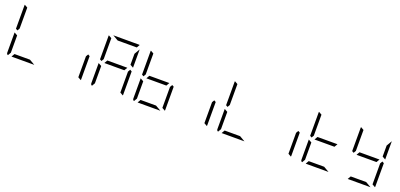

<svg xmlns="http://www.w3.org/2000/svg" viewBox="25 -2251 7294 3503"><g transform="rotate(20 3672.0 -500.0)"><path d="M161 -531 134 -485 99 -505V-959Q99 -968 101 -972L161 -938V-735ZM532 -62 639 0H408H196L232 -62H408ZM126 -2Q99 -12 99 -41V-433L161 -398V-265V-62Z M1498 -515 1533 -495V-41Q1533 -32 1531 -28L1471 -62V-265V-469Z M2216 -469H2040H1828L1864 -531H2040H2252ZM1793 -531 1766 -485 1731 -505V-959Q1731 -968 1733 -972L1793 -938V-735ZM2314 -515 2349 -495V-41Q2349 -32 2347 -28L2287 -62V-265V-469ZM1758 -2Q1731 -12 1731 -41V-433L1793 -398V-265V-62ZM1916 -938 1809 -1000H2040H2308Q2318 -1000 2322 -998L2287 -938H2040ZM2287 -815 2349 -922V-567L2287 -602V-735Z M3032 -469H2856H2644L2680 -531H2856H3068ZM2609 -531 2582 -485 2547 -505V-959Q2547 -968 2549 -972L2609 -938V-735ZM2980 -62 3087 0H2856H2644L2680 -62H2856ZM3130 -515 3165 -495V-41Q3165 -32 3163 -28L3103 -62V-265V-469ZM2574 -2Q2547 -12 2547 -41V-433L2609 -398V-265V-62Z M3946 -515 3981 -495V-41Q3981 -32 3979 -28L3919 -62V-265V-469Z M4241 -531 4214 -485 4179 -505V-959Q4179 -968 4181 -972L4241 -938V-735ZM4612 -62 4719 0H4488H4276L4312 -62H4488ZM4206 -2Q4179 -12 4179 -41V-433L4241 -398V-265V-62Z M5578 -515 5613 -495V-41Q5613 -32 5611 -28L5551 -62V-265V-469Z M6296 -469H6120H5908L5944 -531H6120H6332ZM5873 -531 5846 -485 5811 -505V-959Q5811 -968 5813 -972L5873 -938V-735ZM6244 -62 6351 0H6120H5908L5944 -62H6120ZM5838 -2Q5811 -12 5811 -41V-433L5873 -398V-265V-62Z M7112 -469H6936H6724L6760 -531H6936H7148ZM6689 -531 6662 -485 6627 -505V-959Q6627 -968 6629 -972L6689 -938V-735ZM7060 -62 7167 0H6936H6724L6760 -62H6936ZM7210 -515 7245 -495V-41Q7245 -32 7243 -28L7183 -62V-265V-469ZM7183 -815 7245 -922V-567L7183 -602V-735Z"/></g></svg>

Font: DSEG7 Modern Mini
Style: Light
Weight: 300
Designer: Keshikan(Twitter:@keshinomi_88pro)
Version: Version 0.46